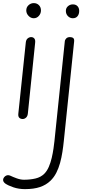

<svg xmlns="http://www.w3.org/2000/svg" viewBox="-31 -786 589 1268"><path d="M119 0Q105 0 96.5 -8.2Q88 -16.5 90 -35L139.5 -506.5Q141.5 -524 152 -532.5Q162.5 -541 175 -541Q187.5 -541 195.5 -532Q203.5 -523 201 -502.5L153 -36.5Q151 -18 140.8 -9Q130.5 0 119 0ZM192 -665.5Q172.5 -665.5 157.5 -681.2Q142.5 -697 142.5 -717Q142.5 -738 157.5 -751.8Q172.5 -765.5 192 -765.5Q212.5 -765.5 226 -752Q239.5 -738.5 239.5 -717Q239.5 -697 225.8 -681.2Q212 -665.5 192 -665.5ZM134 463Q93 463 58 451.2Q23 439.5 3 425.5Q-4.5 419.5 -8 412.8Q-11.5 406 -10.2 398.2Q-9 390.5 -2.5 383Q4.5 375.5 11.5 373Q18.5 370.5 25.2 371.2Q32 372 37.5 374.5Q54 382.5 79.5 391.8Q105 401 127.5 401Q168 401 203.2 392.8Q238.5 384.5 261.5 361.5Q279.5 343.5 291.5 315.5Q303.5 287.5 310.8 256Q318 224.5 322.2 195.5Q326.5 166.5 328.5 146.5L397 -513Q398 -524 406.8 -532.5Q415.5 -541 431 -541Q445 -541 452.8 -534.5Q460.5 -528 458.5 -511L390.5 144.5Q387 180 381.2 217.2Q375.5 254.5 365.8 290Q356 325.5 340.5 355.8Q325 386 302 408Q273.5 435.5 233 449.2Q192.5 463 134 463ZM450 -665.5Q431.5 -665.5 417.8 -679.2Q404 -693 404 -714Q404 -733 417.8 -745Q431.5 -757 450 -757Q470 -757 481 -745Q492 -733 492 -714Q492 -692.5 481 -679Q470 -665.5 450 -665.5Z"/></svg>

Font: Edu NSW ACT Hand
Style: Regular
Weight: 400
Designer: Tina and Corey Anderson, Eben Sorkin, Mirko Velimirovic
Foundry: Sorkin Type Co.
Version: Version 2.000